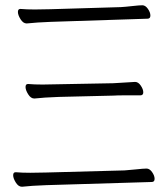

<svg xmlns="http://www.w3.org/2000/svg" viewBox="-20 -713 637 729"><path d="M112 -677 171 -678 439 -686Q456 -687 482.5 -690Q509 -693 520.5 -693Q532 -693 541.5 -679.5Q551 -666 551 -654Q551 -642 540 -642L172 -630Q119 -628 82 -624H81Q68 -624 58 -640Q48 -656 48 -667.5Q48 -679 57 -679H59Q81 -677 112 -677ZM410 -397 493 -402Q505 -402 514.5 -388Q524 -374 524 -362.5Q524 -351 513 -351Q513 -351 452 -351Q425 -351 411 -350L203 -345Q146 -343 111 -339H110Q97 -339 87 -355Q77 -371 77 -382.5Q77 -394 86 -394H88Q110 -392 142 -392ZM95 -57 155 -58 453 -66Q470 -67 497.5 -70Q525 -73 536.5 -73Q548 -73 557.5 -59.5Q567 -46 567 -34Q567 -22 556 -22L156 -10Q99 -8 64 -4H63Q50 -4 40 -20Q30 -36 30 -47.5Q30 -59 39 -59H41Q63 -57 95 -57Z"/></svg>

Font: LXGW WenKai Light
Style: Regular
Weight: 300
Designer: LXGW / Fontworks Inc.
Foundry: LXGW / Fontworks Inc.
Version: Version 1.501; October 10, 2024